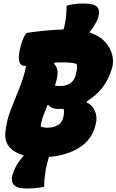

<svg xmlns="http://www.w3.org/2000/svg" viewBox="-20 -888 665 1096"><path d="M51 110Q58 86 72.5 59.5Q87 33 116 -1Q68 -14 39 -43Q4 -78 11 -136Q18 -201 42 -262.5Q66 -324 91 -385.5Q116 -447 129 -512Q125 -512 122 -512Q96 -512 89.5 -539.5Q83 -567 96 -617Q103 -646 111.5 -665.5Q120 -685 131 -700Q183 -708 236.5 -713Q290 -718 343 -720Q349 -741 352 -760Q357 -786 358.5 -809.5Q360 -833 360 -855Q377 -861 402 -864.5Q427 -868 458 -868Q517 -868 534.5 -848.5Q552 -829 541 -791Q536 -771 522.5 -749Q509 -727 490 -703Q548 -684 579.5 -649Q611 -614 620.5 -575Q630 -536 620 -502L618 -495Q601 -435 564 -387.5Q527 -340 476 -310V-303Q508 -288 522.5 -253Q537 -218 526 -177L525 -173Q504 -89 431.5 -44.5Q359 0 259 8Q248 48 241 80Q237 105 234.5 130Q232 155 232 178Q192 188 129 188Q31 188 51 110ZM303 -432Q299 -416 294 -399Q308 -397 323 -397Q357 -397 380.5 -412Q404 -427 412 -460L415 -472Q423 -499 418 -523Q390 -532 343 -532Q318 -532 293 -531L288 -524Q304 -509 307.5 -487.5Q311 -466 303 -432ZM212 -166Q230 -159 250 -159Q285 -159 309 -173Q333 -187 340 -215L342 -222Q349 -249 343 -267Q330 -266 316 -266Q291 -266 278.5 -272Q266 -278 255 -289L251 -288Q238 -257 227 -227Q216 -197 212 -166Z"/></svg>

Font: Recursive Mn Csl St Blk
Style: Italic
Weight: 900
Italic angle: -15°
Monospace: yes
Version: Version 1.079;hotconv 1.0.112;makeotfexe 2.5.65598; ttfautoh